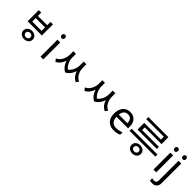

<svg xmlns="http://www.w3.org/2000/svg" viewBox="356 -2408 4306 4306"><g transform="rotate(45 2509.0 -255.5)"><path d="M465 -274Q528 -274 570 -238.5Q612 -203 612 -145Q612 -87 570 -51.5Q528 -16 465 -16Q403 -16 360.5 -51.5Q318 -87 318 -144Q318 -203 360.5 -238.5Q403 -274 465 -274ZM465 -213Q432 -213 410.5 -194Q389 -175 389 -144Q389 -113 410.5 -94Q432 -75 465 -75Q499 -75 520.5 -94Q542 -113 542 -144Q542 -175 520.5 -194Q499 -213 465 -213ZM240 -709H318V-604H613V-709H691V-356H240ZM318 -535V-425H613V-535Z M1093 -536V0H1005V-536ZM1050 -737Q1070 -737 1085.5 -723.5Q1101 -710 1101 -681Q1101 -653 1085.5 -639Q1070 -625 1050 -625Q1028 -625 1013 -639Q998 -653 998 -681Q998 -710 1013 -723.5Q1028 -737 1050 -737Z M1440 -606H1505V-489Q1505 -427 1486.5 -361.5Q1468 -296 1428.5 -240.5Q1389 -185 1325 -152L1277 -213Q1335 -242 1371 -288.5Q1407 -335 1423.5 -388.5Q1440 -442 1440 -489ZM1461 -606H1523V-486Q1523 -451 1532.5 -411.5Q1542 -372 1561 -333Q1580 -294 1610.5 -260Q1641 -226 1683 -203L1646 -139Q1596 -165 1561 -204.5Q1526 -244 1504 -292.5Q1482 -341 1471.5 -390.5Q1461 -440 1461 -486ZM1769 -606H1832V-486Q1832 -439 1821.5 -388.5Q1811 -338 1788.5 -290Q1766 -242 1730.5 -202.5Q1695 -163 1646 -139L1608 -203Q1664 -233 1700 -281Q1736 -329 1752.5 -383Q1769 -437 1769 -486ZM1788 -606H1853V-489Q1853 -437 1869.5 -384Q1886 -331 1921.5 -286Q1957 -241 2015 -215L1969 -153Q1904 -184 1864 -237.5Q1824 -291 1806 -356.5Q1788 -422 1788 -489Z M2360 -606H2425V-489Q2425 -427 2406.5 -361.5Q2388 -296 2348.5 -240.5Q2309 -185 2245 -152L2197 -213Q2255 -242 2291 -288.5Q2327 -335 2343.5 -388.5Q2360 -442 2360 -489ZM2381 -606H2443V-486Q2443 -451 2452.5 -411.5Q2462 -372 2481 -333Q2500 -294 2530.5 -260Q2561 -226 2603 -203L2566 -139Q2516 -165 2481 -204.5Q2446 -244 2424 -292.5Q2402 -341 2391.5 -390.5Q2381 -440 2381 -486ZM2689 -606H2752V-486Q2752 -439 2741.5 -388.5Q2731 -338 2708.5 -290Q2686 -242 2650.5 -202.5Q2615 -163 2566 -139L2528 -203Q2584 -233 2620 -281Q2656 -329 2672.5 -383Q2689 -437 2689 -486ZM2708 -606H2773V-489Q2773 -437 2789.5 -384Q2806 -331 2841.5 -286Q2877 -241 2935 -215L2889 -153Q2824 -184 2784 -237.5Q2744 -291 2726 -356.5Q2708 -422 2708 -489Z M3310 -546Q3379 -546 3428.5 -516Q3478 -486 3504.5 -431.5Q3531 -377 3531 -304V-251H3164Q3166 -160 3210.5 -112.5Q3255 -65 3335 -65Q3386 -65 3425.5 -74.5Q3465 -84 3507 -102V-25Q3466 -7 3426 1.5Q3386 10 3331 10Q3255 10 3196.5 -21Q3138 -52 3105.5 -113.5Q3073 -175 3073 -264Q3073 -352 3102.5 -415Q3132 -478 3185.5 -512Q3239 -546 3310 -546ZM3309 -474Q3246 -474 3209.5 -433.5Q3173 -393 3166 -321H3439Q3439 -367 3425 -401Q3411 -435 3382.5 -454.5Q3354 -474 3309 -474Z M3994 82Q3931 82 3889 46.5Q3847 11 3847 -47Q3847 -105 3889 -140.5Q3931 -176 3994 -176Q4056 -176 4098.5 -140.5Q4141 -105 4141 -47Q4141 11 4098.5 46.5Q4056 82 3994 82ZM3994 21Q4027 21 4048.5 2Q4070 -17 4070 -47Q4070 -78 4048.5 -97.5Q4027 -117 3994 -117Q3961 -117 3939 -97.5Q3917 -78 3917 -47Q3917 -17 3939 2Q3961 21 3994 21ZM4412 -235H3594V-302H4412ZM4313 -381H3700V-593H4230V-707H4311V-531H3781V-446H4313ZM4311 -685H3673V-751H4311Z M4675 -536V0H4587V-536ZM4632 -737Q4652 -737 4667.5 -723.5Q4683 -710 4683 -681Q4683 -653 4667.5 -639Q4652 -625 4632 -625Q4610 -625 4595 -639Q4580 -653 4580 -681Q4580 -710 4595 -723.5Q4610 -737 4632 -737Z M4782 240Q4757 240 4738 236.5Q4719 233 4705 228V157Q4720 161 4736 164Q4752 167 4771 167Q4803 167 4824 149.5Q4845 132 4845 83V-536H4933V80Q4933 130 4917 166Q4901 202 4868 221Q4835 240 4782 240ZM4838 -681Q4838 -710 4853 -723.5Q4868 -737 4890 -737Q4910 -737 4925.5 -723.5Q4941 -710 4941 -681Q4941 -653 4925.5 -639Q4910 -625 4890 -625Q4868 -625 4853 -639Q4838 -653 4838 -681Z"/></g></svg>

Font: lkorean15
Style: Book
Weight: 400
Designer: Jelle Bosma - Monotype Design Team
Foundry: Monotype Imaging Inc.
Version: Version 2.003